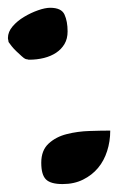

<svg xmlns="http://www.w3.org/2000/svg" viewBox="-22 -462 313 484"><path d="M82 -51.8Q82 -83 100.6 -100.1Q119.1 -117.2 146.5 -124Q173.8 -130.9 203.6 -131.8Q233.4 -132.8 255.9 -132.8Q255.9 -105.5 248 -81.1Q240.2 -56.6 225.1 -38.6Q210 -20.5 187.5 -9.3Q165 2 135.7 2Q105.5 2 93.8 -9.8Q82 -21.5 82 -51.8ZM-2 -366.2Q-2 -381.8 9.8 -395.5Q21.5 -409.2 38.6 -419.4Q55.7 -429.7 73.7 -436Q91.8 -442.4 104.5 -442.4Q132.8 -442.4 140.6 -425.3Q148.4 -408.2 148.4 -382.8Q148.4 -364.3 140.6 -351.1Q132.8 -337.9 119.6 -329.1Q106.4 -320.3 88.9 -315.9Q71.3 -311.5 51.8 -311.5Q47.9 -311.5 46.9 -312.5Q43.9 -312.5 42 -313.5Q39.1 -314.5 32.7 -320.3Q26.4 -326.2 19.5 -332.5Q12.7 -338.9 7.3 -345.7Q2 -352.5 0 -355.5Q-1 -357.4 -1 -360.4Q-2 -363.3 -2 -366.2Z"/></svg>

Font: Gloria Hallelujah
Style: Regular
Weight: 400
Designer: Kimberly Geswein
Foundry: Kimberly Geswein
Version: Version 1.004 2010